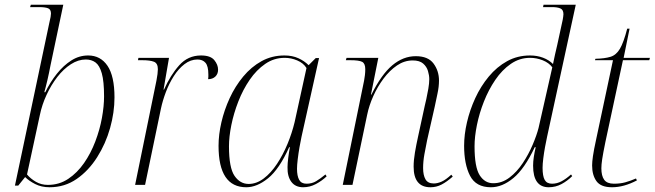

<svg xmlns="http://www.w3.org/2000/svg" viewBox="-20 -780 2762 810"><path d="M189 10Q155 10 128.5 -3.5Q102 -17 86 -33L57 3H43L189 -688Q192 -700 193.5 -708.5Q195 -717 195 -723Q195 -740 183 -745Q171 -750 145 -750H107L110 -760H247L193 -504Q187 -472 180 -442Q173 -412 167 -391H171Q192 -434 220 -469Q248 -504 281 -525Q314 -546 352 -546Q404 -546 433.5 -502.5Q463 -459 463 -369Q463 -306 444.5 -240Q426 -174 390 -117Q354 -60 303.5 -25Q253 10 189 10ZM182 0Q230 0 268 -25.5Q306 -51 334.5 -92Q363 -133 382 -183Q401 -233 410 -282.5Q419 -332 419 -373Q419 -437 409.5 -470.5Q400 -504 383 -516.5Q366 -529 342 -529Q310 -529 279 -509Q248 -489 222 -455.5Q196 -422 176.5 -380Q157 -338 148 -294L94 -44Q109 -26 131.5 -13Q154 0 182 0Z M640 -440Q646 -471 646 -488Q646 -513 629.5 -519.5Q613 -526 580 -526H562L564 -536H693L670 -402H672Q699 -463 736 -504.5Q773 -546 828 -546Q868 -546 884 -526.5Q900 -507 900 -486Q900 -468 888.5 -457Q877 -446 858 -446Q859 -451 859 -456Q859 -461 859 -466Q859 -501 847 -515Q835 -529 813 -529Q784 -529 758.5 -509.5Q733 -490 713 -458.5Q693 -427 679.5 -391Q666 -355 659 -322L592 0H550Z M1019 10Q902 10 902 -165Q902 -212 914 -264Q926 -316 949 -366Q972 -416 1006 -457Q1040 -498 1083.5 -522Q1127 -546 1180 -546Q1213 -546 1238.5 -534.5Q1264 -523 1282 -505L1312 -535H1326L1252 -203Q1248 -185 1243.5 -159Q1239 -133 1236 -108Q1233 -83 1233 -68Q1233 -38 1242 -21.5Q1251 -5 1273 -5Q1296 -5 1313.5 -15.5Q1331 -26 1353 -44L1358 -36Q1338 -17 1312.5 -3.5Q1287 10 1259 10Q1226 10 1209 -13Q1192 -36 1193 -75Q1193 -90 1196 -114Q1199 -138 1203 -159H1200Q1158 -66 1111 -28Q1064 10 1019 10ZM1029 -4Q1062 -4 1092.5 -27Q1123 -50 1148.5 -88.5Q1174 -127 1193 -173Q1212 -219 1223 -265L1273 -493Q1260 -514 1234 -525Q1208 -536 1181 -536Q1136 -536 1099 -510.5Q1062 -485 1033.5 -443.5Q1005 -402 985.5 -352Q966 -302 956 -252.5Q946 -203 946 -163Q946 -72 969.5 -38Q993 -4 1029 -4Z M1796 10Q1725 10 1725 -77Q1725 -104 1730.5 -136.5Q1736 -169 1744 -205L1772 -334Q1774 -342 1778.5 -362Q1783 -382 1787 -405.5Q1791 -429 1791 -446Q1791 -462 1785.5 -480.5Q1780 -499 1765 -512Q1750 -525 1721 -525Q1686 -525 1655 -504Q1624 -483 1598.5 -449Q1573 -415 1555 -375Q1537 -335 1529 -296L1467 0H1426L1516 -440Q1518 -450 1519.5 -463Q1521 -476 1521 -488Q1521 -512 1508 -519Q1495 -526 1458 -526H1439L1442 -536H1576L1545 -381H1547Q1589 -466 1635 -504.5Q1681 -543 1734 -543Q1786 -543 1809 -512Q1832 -481 1832 -440Q1832 -414 1825.5 -384.5Q1819 -355 1814 -330L1782 -189Q1776 -160 1770.5 -129.5Q1765 -99 1765 -71Q1765 -41 1775 -23.5Q1785 -6 1810 -6Q1825 -6 1842.5 -13.5Q1860 -21 1884 -43L1890 -35Q1865 -13 1843 -1.5Q1821 10 1796 10Z M2051 10Q1988 10 1963 -38.5Q1938 -87 1938 -165Q1938 -212 1950 -264Q1962 -316 1985 -366Q2008 -416 2042 -457Q2076 -498 2119.5 -522Q2163 -546 2216 -546Q2246 -546 2271 -536.5Q2296 -527 2313 -510Q2317 -530 2321.5 -550Q2326 -570 2331 -591L2354 -697Q2355 -704 2356 -709.5Q2357 -715 2357 -720Q2357 -739 2344 -744.5Q2331 -750 2310 -750H2271L2273 -760H2409L2288 -203Q2284 -185 2279.5 -160.5Q2275 -136 2272 -112Q2269 -88 2269 -72Q2269 -37 2278 -21Q2287 -5 2309 -5Q2330 -5 2349.5 -15.5Q2369 -26 2389 -44L2394 -37Q2374 -17 2349 -3.5Q2324 10 2295 10Q2229 10 2229 -81Q2229 -98 2232 -118Q2235 -138 2240 -159H2236Q2193 -68 2146 -29Q2099 10 2051 10ZM2061 -7Q2098 -7 2129.5 -31Q2161 -55 2185.5 -92Q2210 -129 2227 -169Q2244 -209 2252 -240L2310 -496Q2296 -515 2270 -525.5Q2244 -536 2216 -536Q2172 -536 2135 -510.5Q2098 -485 2069.5 -443Q2041 -401 2021.5 -351.5Q2002 -302 1992 -252.5Q1982 -203 1982 -163Q1982 -75 2003.5 -41Q2025 -7 2061 -7Z M2562 10Q2515 10 2496.5 -15.5Q2478 -41 2478 -82Q2478 -97 2481.5 -121.5Q2485 -146 2495 -192L2566 -526H2490L2492 -532Q2532 -533 2556 -540.5Q2580 -548 2595.5 -574.5Q2611 -601 2626 -659H2636L2611 -536H2722L2719 -526H2608L2534 -181Q2524 -132 2520.5 -108.5Q2517 -85 2517 -70Q2517 -38 2529 -21.5Q2541 -5 2570 -5Q2597 -5 2618.5 -11Q2640 -17 2663 -27L2667 -19Q2612 10 2562 10Z"/></svg>

Font: Noto Serif Display ExtraLight
Style: Italic
Weight: 200
Italic angle: -12°
Designer: Monotype Design Team
Foundry: Monotype Imaging Inc.
Version: Version 2.009